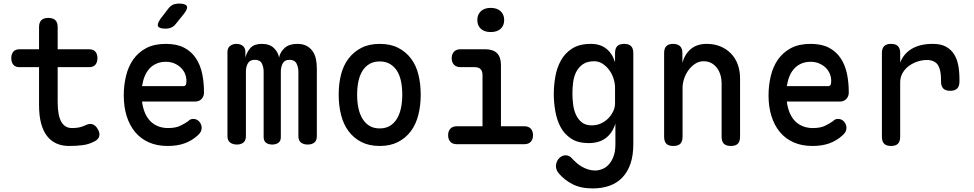

<svg xmlns="http://www.w3.org/2000/svg" viewBox="-20 -805 5440 1072"><path d="M477 -530Q501 -530 512.5 -516.5Q524 -503 524 -480Q524 -457 512.5 -443.5Q501 -430 477 -430H302V-234Q302 -161 322 -125.5Q342 -90 382 -90Q401 -90 419 -93Q437 -96 458 -106Q480 -117 497 -111Q514 -105 526 -84Q539 -62 534 -44Q529 -26 508 -16Q477 1 441.5 5.5Q406 10 365 10Q327 10 296 -3.5Q265 -17 243 -45Q221 -73 209.5 -116Q198 -159 198 -218V-430H89Q66 -430 54.5 -443.5Q43 -457 43 -480Q43 -503 54.5 -516.5Q66 -530 90 -530H198V-653Q198 -680 211 -692.5Q224 -705 250 -705Q276 -705 289 -692.5Q302 -680 302 -653V-530Z M1059 -141Q1080 -141 1093 -125.5Q1106 -110 1106 -91Q1106 -80 1101.5 -70.5Q1097 -61 1083 -48Q1067 -34 1049 -23Q1031 -12 1010 -4.5Q989 3 965.5 6.5Q942 10 916 10Q857 10 811.5 -10Q766 -30 735 -67Q704 -104 687.5 -156Q671 -208 671 -272Q671 -328 683.5 -380.5Q696 -433 724 -473Q752 -513 796.5 -536.5Q841 -560 906 -560Q967 -560 1007.5 -539Q1048 -518 1073 -481Q1098 -444 1108.5 -395Q1119 -346 1119 -289Q1119 -267 1105.5 -252.5Q1092 -238 1069 -238H773Q778 -200 790.5 -172Q803 -144 822 -126Q841 -108 865.5 -99Q890 -90 918 -90Q961 -90 988 -103.5Q1015 -117 1030 -128Q1038 -136 1044.5 -138.5Q1051 -141 1059 -141ZM773 -324H1006Q1011 -324 1016 -329.5Q1021 -335 1021 -353Q1021 -373 1013.5 -392Q1006 -411 991 -426Q976 -441 954.5 -450.5Q933 -460 906 -460Q877 -460 854 -450Q831 -440 814.5 -422Q798 -404 788 -379.5Q778 -355 773 -324ZM905 -645Q869 -645 862.5 -658.5Q856 -672 877 -701L919 -756Q931 -772 945.5 -778.5Q960 -785 980 -785Q1016 -785 1023 -771Q1030 -757 1007 -728L962 -672Q951 -658 937 -651.5Q923 -645 905 -645Z M1303 2Q1280 2 1265 -9Q1250 -20 1250 -45V-515Q1250 -537 1264.5 -548.5Q1279 -560 1300 -560Q1322 -560 1336 -548.5Q1350 -537 1350 -515V-484Q1360 -519 1380.5 -539.5Q1401 -560 1442 -560Q1485 -560 1509 -537Q1533 -514 1538 -484Q1545 -516 1570 -538Q1595 -560 1640 -560Q1670 -560 1690.5 -549.5Q1711 -539 1724.5 -520.5Q1738 -502 1743.5 -477Q1749 -452 1749 -423V-45Q1749 -20 1735 -9Q1721 2 1698 2Q1675 2 1660.5 -9Q1646 -20 1646 -45V-405Q1646 -430 1635.5 -450.5Q1625 -471 1596 -471Q1569 -471 1558.5 -451Q1548 -431 1548 -406V-40Q1548 -17 1534 -7.5Q1520 2 1500 2Q1480 2 1466 -7.5Q1452 -17 1452 -40V-405Q1452 -430 1442 -450.5Q1432 -471 1403 -471Q1375 -471 1364 -451.5Q1353 -432 1353 -406V-45Q1353 -20 1339 -9Q1325 2 1303 2Z M2100 10Q2041 10 1998 -12Q1955 -34 1926.5 -72Q1898 -110 1884.5 -162.5Q1871 -215 1871 -276Q1871 -337 1884 -388.5Q1897 -440 1926 -478Q1955 -516 1998 -538Q2041 -560 2100 -560Q2160 -560 2203 -538Q2246 -516 2274.5 -478.5Q2303 -441 2316 -389Q2329 -337 2329 -276Q2329 -215 2315.5 -162.5Q2302 -110 2273.5 -72Q2245 -34 2202 -12Q2159 10 2100 10ZM2100 -88Q2133 -88 2156.5 -102Q2180 -116 2195.5 -141Q2211 -166 2218.5 -200.5Q2226 -235 2226 -276Q2226 -317 2219 -351Q2212 -385 2196.5 -409.5Q2181 -434 2157 -448Q2133 -462 2100 -462Q2067 -462 2043 -448Q2019 -434 2003.5 -409Q1988 -384 1981 -350Q1974 -316 1974 -275Q1974 -234 1981.5 -200Q1989 -166 2004.5 -141Q2020 -116 2043.5 -102Q2067 -88 2100 -88Z M2908 -100Q2931 -100 2943.5 -86.5Q2956 -73 2956 -50Q2956 -27 2943.5 -13.5Q2931 0 2908 0H2530Q2507 0 2494.5 -13.5Q2482 -27 2482 -50Q2482 -73 2494.5 -86.5Q2507 -100 2530 -100H2674V-386Q2674 -408 2663 -419Q2652 -430 2630 -430H2551Q2528 -430 2515 -443.5Q2502 -457 2502 -480Q2502 -503 2515 -516.5Q2528 -530 2551 -530H2688Q2733 -530 2755 -508Q2777 -486 2777 -441V-100ZM2720 -626Q2685 -626 2665 -644Q2645 -662 2645 -693Q2645 -724 2665 -742.5Q2685 -761 2720 -761Q2755 -761 2775 -742.5Q2795 -724 2795 -693Q2795 -662 2775 -644Q2755 -626 2720 -626Z M3416 -115Q3407 -87 3393 -66.5Q3379 -46 3360 -32.5Q3341 -19 3317.5 -12.5Q3294 -6 3267 -6Q3207 -6 3169 -31Q3131 -56 3110 -95.5Q3089 -135 3080.5 -184Q3072 -233 3072 -279Q3072 -327 3080.5 -376.5Q3089 -426 3111.5 -467Q3134 -508 3174.5 -534Q3215 -560 3279 -560Q3332 -560 3366 -532.5Q3400 -505 3414 -457V-508Q3414 -535 3426.5 -547.5Q3439 -560 3465 -560Q3491 -560 3503.5 -547.5Q3516 -535 3516 -508V0Q3516 63 3500 109.5Q3484 156 3454 187Q3424 218 3382 232.5Q3340 247 3289 247Q3222 247 3176 223Q3130 199 3099 162Q3091 152 3087.5 142Q3084 132 3084 122Q3084 113 3087.5 102Q3091 91 3098.5 82Q3106 73 3116 67.5Q3126 62 3138 62Q3148 62 3156.5 66Q3165 70 3173 79Q3184 91 3198 103.5Q3212 116 3228.5 125.5Q3245 135 3264 141Q3283 147 3303 147Q3322 147 3342.5 139Q3363 131 3379 113.5Q3395 96 3405.5 68.5Q3416 41 3416 0ZM3284 -105Q3311 -105 3334.5 -115.5Q3358 -126 3375.5 -143.5Q3393 -161 3403.5 -183Q3414 -205 3414 -228V-316Q3414 -339 3406 -365Q3398 -391 3382.5 -412.5Q3367 -434 3345.5 -448.5Q3324 -463 3298 -463Q3258 -463 3234 -446Q3210 -429 3197 -403Q3184 -377 3180 -345.5Q3176 -314 3176 -284Q3176 -253 3180 -221.5Q3184 -190 3196 -164Q3208 -138 3229 -121.5Q3250 -105 3284 -105Z M3791 -316V-42Q3791 -15 3778.5 -2.5Q3766 10 3739 10Q3713 10 3700.5 -2.5Q3688 -15 3688 -42V-509Q3688 -535 3700.5 -547.5Q3713 -560 3738 -560Q3763 -560 3776.5 -547.5Q3790 -535 3790 -509V-455Q3804 -504 3838 -532Q3872 -560 3926 -560Q3968 -560 4002 -546Q4036 -532 4061 -506.5Q4086 -481 4099 -445.5Q4112 -410 4112 -367V-42Q4112 -15 4099.5 -2.5Q4087 10 4061 10Q4034 10 4021.5 -2.5Q4009 -15 4009 -42V-340Q4009 -364 4002.5 -386Q3996 -408 3983.5 -425Q3971 -442 3952.5 -452.5Q3934 -463 3908 -463Q3882 -463 3860.5 -448.5Q3839 -434 3823.5 -412.5Q3808 -391 3799.5 -365Q3791 -339 3791 -316Z M4659 -141Q4680 -141 4693 -125.5Q4706 -110 4706 -91Q4706 -80 4701.5 -70.5Q4697 -61 4683 -48Q4667 -34 4649 -23Q4631 -12 4610 -4.5Q4589 3 4565.5 6.5Q4542 10 4516 10Q4457 10 4411.5 -10Q4366 -30 4335 -67Q4304 -104 4287.5 -156Q4271 -208 4271 -272Q4271 -328 4283.5 -380.5Q4296 -433 4324 -473Q4352 -513 4396.5 -536.5Q4441 -560 4506 -560Q4567 -560 4607.5 -539Q4648 -518 4673 -481Q4698 -444 4708.5 -395Q4719 -346 4719 -289Q4719 -267 4705.5 -252.5Q4692 -238 4669 -238H4373Q4378 -200 4390.5 -172Q4403 -144 4422 -126Q4441 -108 4465.5 -99Q4490 -90 4518 -90Q4561 -90 4588 -103.5Q4615 -117 4630 -128Q4638 -136 4644.5 -138.5Q4651 -141 4659 -141ZM4373 -324H4606Q4611 -324 4616 -329.5Q4621 -335 4621 -353Q4621 -373 4613.5 -392Q4606 -411 4591 -426Q4576 -441 4554.5 -450.5Q4533 -460 4506 -460Q4477 -460 4454 -450Q4431 -440 4414.5 -422Q4398 -404 4388 -379.5Q4378 -355 4373 -324Z M4955 10Q4929 10 4916.5 -2.5Q4904 -15 4904 -42V-509Q4904 -535 4916.5 -547.5Q4929 -560 4955 -560Q4981 -560 4993.5 -547.5Q5006 -535 5006 -509V-455Q5024 -504 5070 -532Q5116 -560 5188 -560Q5233 -560 5261.5 -544.5Q5290 -529 5307 -502Q5324 -475 5330.5 -439Q5337 -403 5337 -362V-350Q5337 -324 5324.5 -311Q5312 -298 5285 -298Q5259 -298 5246.5 -311Q5234 -324 5234 -350V-360Q5234 -381 5231 -401Q5228 -421 5220 -436.5Q5212 -452 5196 -461Q5180 -470 5154 -470Q5129 -470 5103 -461.5Q5077 -453 5055 -437Q5033 -421 5019.5 -397.5Q5006 -374 5006 -345V-42Q5006 -15 4993.5 -2.5Q4981 10 4955 10Z"/></svg>

Font: Maple Mono Medium
Style: Regular
Weight: 500
Monospace: yes
Designer: subframe7536
Version: Version 7.000